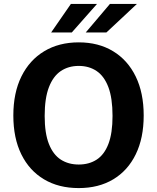

<svg xmlns="http://www.w3.org/2000/svg" viewBox="-20 -949 801 979"><path d="M381.5 10Q279.1 10 204.3 -34.7Q129.4 -79.3 88.7 -162.2Q48 -245 48 -360Q48 -475.7 89.2 -559.2Q130.5 -642.7 205.5 -687.8Q280.5 -733 381.5 -733Q482.1 -733 556.5 -687.9Q631 -642.8 671.8 -559.3Q712.7 -475.8 712.7 -360Q712.7 -245.3 672.3 -162.4Q632 -79.5 557.6 -34.7Q483.1 10 381.5 10ZM381.5 -110.1Q434.3 -110.1 473 -135.2Q511.8 -160.4 532.8 -215.1Q553.8 -269.8 553.8 -357.9Q553.8 -448.3 532.7 -504.4Q511.5 -560.6 472.7 -586.8Q434 -612.9 381.5 -612.9Q329 -612.9 290 -586.7Q251 -560.4 229.4 -504.2Q207.8 -448 207.8 -357.9Q207.8 -269.6 229.4 -215Q251 -160.4 290 -135.2Q329 -110.1 381.5 -110.1ZM341.5 -929 240.8 -783.5H346.1L474.7 -929ZM540.6 -929 417.2 -783.5H522.5L678.2 -929Z"/></svg>

Font: Public Sans Thin
Style: Regular
Weight: 100
Designer: The Public Sans project authors (U.S. Web Design System). Libre Franklin designed by Pablo Impallari and Rodrigo Fuenzal
Version: Version 1.008